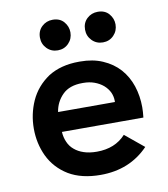

<svg xmlns="http://www.w3.org/2000/svg" viewBox="-81 -775 748 853"><g transform="rotate(-10 293.0 -348.0)"><path d="M305 9.5Q219 9.5 161 -25Q103 -60.5 74.5 -120Q47.5 -177.5 47.5 -244Q47.5 -309.5 73.5 -368Q100.5 -428 157.5 -466.5Q215 -502.5 296.5 -502.5H301Q359 -502.5 402.5 -483.5Q448 -464 478.5 -430Q508.5 -396 523.5 -351Q538.5 -305.5 538.5 -254.5Q538.5 -234.5 535.5 -208.5H168Q169.5 -183 179 -162Q188 -141 205.5 -126.5Q223 -111.5 247.5 -103.5Q272.5 -95 306 -95Q388.5 -95 436.5 -148L521 -78.5Q436.5 9.5 305 9.5ZM423 -298.5V-304.5Q423 -323 415 -341.5Q406 -360.5 389 -375.5Q372 -390 348.5 -398.5Q326 -406.5 299 -406.5H295Q236.5 -406.5 205 -375Q173.5 -343.5 166.5 -298.5ZM213.5 -568.5Q184 -568.5 164.2 -588.8Q144.5 -609 144.5 -638Q144.5 -668.5 164.8 -687.5Q185 -706.5 213.5 -706.5Q246 -706.5 264 -685.5Q282 -664.5 282 -638Q282 -609 262.5 -588.8Q243 -568.5 213.5 -568.5ZM417 -568.5Q387.5 -568.5 367.8 -588.8Q348 -609 348 -638Q348 -668.5 368.2 -687.5Q388.5 -706.5 417 -706.5Q449.5 -706.5 467.5 -685.5Q485.5 -664.5 485.5 -638Q485.5 -609 466 -588.8Q446.5 -568.5 417 -568.5Z"/></g></svg>

Font: Acari Sans Neue
Style: Bold
Weight: 700
Designer: Alfredo Marco Pradil (font), Cristiano Sobral (main changes)
Foundry: Hanken Design Co. (font), Cristiano Sobral (main changes)
Version: Version 2.459;March 19, 2022;FontCreator 14.0.0.2808 64-bit;